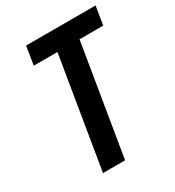

<svg xmlns="http://www.w3.org/2000/svg" viewBox="-177 -841 866 948"><g transform="rotate(-30 256.5 -367.5)"><path d="M131 0 235 -630H100L117 -735H513L496 -630H361L257 0Z"/></g></svg>

Font: Iosevka SS18 Extrabold
Style: Italic
Weight: 800
Italic angle: -9°
Monospace: yes
Designer: Belleve Invis
Foundry: Belleve Invis
Version: Version 25.1.1; ttfautohint (v1.8.4)